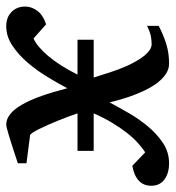

<svg xmlns="http://www.w3.org/2000/svg" viewBox="-12 -540 546 597"><g transform="rotate(-90 260.5 -241.0)"><path d="M318.4 -222.2Q325.2 -201.2 334 -173.3Q342.8 -145.5 354 -120.1Q361.3 -104 369.4 -89.8Q377.4 -75.7 386.2 -64.9Q395 -54.2 404.1 -48.1Q413.1 -42 421.9 -42Q433.1 -42 446 -44.2Q459 -46.4 479 -56.2V-20Q450.2 -4.9 422.1 3.7Q394 12.2 361.8 12.2Q345.2 12.2 331.1 3.2Q316.9 -5.9 304.9 -20.5Q293 -35.2 283 -54.4Q272.9 -73.7 265.1 -94.2Q257.3 -114.7 251.2 -135.3Q245.1 -155.8 241.2 -172.9Q227.1 -146.5 208.7 -114.5Q190.4 -82.5 167 -54.2Q143.6 -25.9 115 -6.8Q86.4 12.2 51.8 12.2Q21 12.2 1.5 -2.2Q-18.1 -16.6 -18.1 -43Q-18.1 -67.4 -2.2 -82Q13.7 -96.7 43.9 -102.1L85.9 -62Q99.6 -70.8 115.2 -85Q130.9 -99.1 146.7 -119.4Q162.6 -139.6 178 -165.3Q193.4 -190.9 207 -222.2H90.3V-272.5H207Q202.6 -286.1 196.5 -302.2Q190.4 -318.4 183.8 -334.5Q177.2 -350.6 170.4 -366Q163.6 -381.3 157.7 -393.1Q151.9 -404.8 147 -412.1Q142.1 -419.4 139.2 -419.9L51.8 -431.2V-458Q56.2 -459.5 65.9 -462.6Q75.7 -465.8 88.1 -470Q100.6 -474.1 114 -478.3Q127.4 -482.4 139.2 -486.1Q150.9 -489.7 159.7 -491.9Q168.5 -494.1 171.9 -494.1Q189.5 -494.1 205.1 -481.4Q220.7 -468.8 234.6 -444.3Q248.5 -419.9 261 -384.8Q273.4 -349.6 285.2 -304.2Q299.8 -332.5 320.1 -365.7Q340.3 -398.9 364.7 -427.5Q389.2 -456.1 417.7 -475.1Q446.3 -494.1 478 -494.1Q505.4 -494.1 522.2 -477.8Q539.1 -461.4 539.1 -435.1Q539.1 -415.5 526.1 -397.7Q513.2 -379.9 483.9 -370.1L439.9 -409.2Q428.2 -404.3 414.3 -392.8Q400.4 -381.3 385.7 -364Q371.1 -346.7 356.2 -323.5Q341.3 -300.3 327.6 -272.5H436V-222.2Z"/></g></svg>

Font: Charis SIL
Style: Italic
Weight: 400
Italic angle: -11°
Foundry: SIL International
Version: Version 4.112